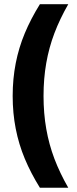

<svg xmlns="http://www.w3.org/2000/svg" viewBox="-20 -751 363 909"><path d="M40 -296.9H186.1Q186.1 -214.5 199 -140.9Q211.9 -67.3 237.6 0.6Q263.4 68.5 303.2 137.8H168.9Q125.9 68.8 97.4 0.4Q68.9 -67.9 54.5 -141.5Q40 -215 40 -296.9ZM186.1 -296.4H40Q40 -378.2 54.5 -451.8Q68.9 -525.4 97.4 -593.7Q125.9 -662 168.9 -731.1H303.2Q263.4 -661.7 237.6 -593.8Q211.9 -526 199 -452.4Q186.1 -378.8 186.1 -296.4Z"/></svg>

Font: Wand UI Pro
Style: Regular
Weight: 400
Designer: Andreas Faust
Version: Version 1.003;FEAKit 1.0